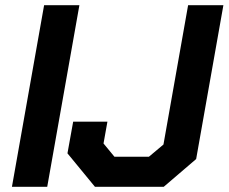

<svg xmlns="http://www.w3.org/2000/svg" viewBox="-20 -720 881 740"><path d="M150 -700H286L162 0H26ZM240 -129 262 -251H394L379 -167L421 -116H554L610 -163L705 -700H841L736 -107L611 0H346Z"/></svg>

Font: Chakra Petch
Style: Bold Italic
Weight: 700
Italic angle: -10°
Designer: Katatrad Aksorn Co.,Ltd.
Foundry: Cadson Demak Co.,Ltd.
Version: Version 1.000; ttfautohint (v1.6)